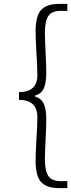

<svg xmlns="http://www.w3.org/2000/svg" viewBox="-20 -804 368 992"><path d="M288 168Q222 168 193 137.5Q164 107 164 26Q164 -16 168.5 -88.5Q173 -161 173 -198Q173 -288 78 -288V-328Q173 -328 173 -415Q173 -454 168.5 -527Q164 -600 164 -641Q164 -723 193 -753.5Q222 -784 288 -784H328V-748H295Q248 -748 230 -722Q212 -696 212 -636Q212 -602 215.5 -534.5Q219 -467 219 -426Q219 -375 206 -347Q193 -319 160 -310V-306Q193 -296 206 -268Q219 -240 219 -189Q219 -148 215.5 -81Q212 -14 212 20Q212 79 230 105.5Q248 132 295 132H328V168Z"/></svg>

Font: NotoSansHansLight
Style: Regular
Weight: 300
Designer: Ryoko NISHIZUKA  (kana & ideographs); Paul D. Hunt (Latin, Greek & Cyrillic); Wenlong ZHANG  (bopomofo); Sandoll Communi
Foundry: Adobe Systems Incorporated
Version: Version 1.00;December 8, 2021;FontCreator 13.0.0.2675 64-bit